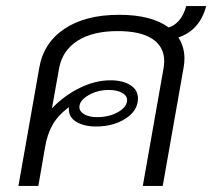

<svg xmlns="http://www.w3.org/2000/svg" viewBox="-20 -616 703 636"><path d="M571 -492Q591 -461 591 -422Q591 -408 588 -391L519 0H453L522 -391Q524 -407 524 -413Q524 -461 485 -487Q446 -513 370 -513Q287 -513 237 -481Q187 -449 176 -391L152 -257Q192 -299 243.5 -324.5Q295 -350 346 -350Q387 -350 412 -334Q437 -318 437 -290Q437 -250 396.5 -223.5Q356 -197 298 -197Q259 -197 233.5 -212Q208 -227 208 -255V-261Q171 -233 153.5 -201.5Q136 -170 129 -127L107 0H41L110 -391Q124 -474 193.5 -520.5Q263 -567 375 -567Q481 -567 539 -525Q581 -539 597 -596H663Q642 -516 571 -492ZM243 -261Q243 -247 259 -237.5Q275 -228 302 -228Q342 -228 371.5 -245Q401 -262 401 -285Q401 -299 384.5 -308.5Q368 -318 340 -318Q303 -318 273 -300.5Q243 -283 243 -261Z"/></svg>

Font: KoHo
Style: Italic
Weight: 400
Italic angle: -10°
Designer: Cadson Demak & Katatrad Team
Foundry: Cadson Demak Co.,Ltd.
Version: Version 1.000